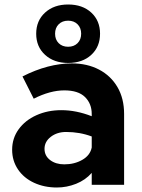

<svg xmlns="http://www.w3.org/2000/svg" viewBox="-20 -822 631 854"><path d="M532 -315V0H388V-53Q360 -21 318.5 -4.5Q277 12 233 12Q177 12 131.5 -9Q86 -30 60 -68.5Q34 -107 34 -156Q34 -207 63 -247Q92 -287 142 -309.5Q192 -332 253 -332Q319 -332 388 -305V-315Q388 -361 358 -390.5Q328 -420 266 -420Q203 -420 130 -383L80 -482Q194 -540 300 -540Q368 -540 420.5 -512.5Q473 -485 502.5 -434.5Q532 -384 532 -315ZM388 -166V-215Q335 -235 274 -235Q234 -235 206 -213.5Q178 -192 178 -160Q178 -129 203 -110Q228 -91 266 -91Q311 -91 346 -111Q381 -131 388 -166ZM283 -542Q220 -542 180.5 -578Q141 -614 141 -672Q141 -730 180.5 -766Q220 -802 283 -802Q347 -802 386 -766Q425 -730 425 -672Q425 -614 386 -578Q347 -542 283 -542ZM283 -730Q257 -730 241 -714Q225 -698 225 -672Q225 -646 241 -630Q257 -614 283 -614Q309 -614 325 -630Q341 -646 341 -672Q341 -698 325 -714Q309 -730 283 -730Z"/></svg>

Font: Metropolitano
Style: Bold
Weight: 700
Designer: Fonts by Alex Slobzheninov & Chris M. Simpson / Changes by Cristiano Sobral
Foundry: Fonts by Alex Slobzheninov & Chris M. Simpson / Changes by Cristiano Sobral
Version: Version 1.00;August 30, 2020;FontCreator 13.0.0.2681 64-bit